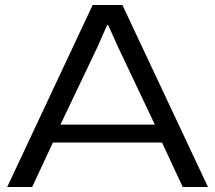

<svg xmlns="http://www.w3.org/2000/svg" viewBox="-20 -749 862 769"><path d="M8.8 0 351.1 -729H470.2L813 0H711.9L628.9 -178.2H191.9L108.9 0ZM222.2 -250H600.1L453.1 -560.1L413.1 -648.9H409.2L369.1 -558.1Z"/></svg>

Font: Lumene Sans Expanded
Style: Regular
Weight: 400
Width: 7
Designer: Deni Anggara
Version: Version 1.003;Glyphs 3.1.2 (3151)